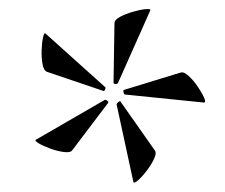

<svg xmlns="http://www.w3.org/2000/svg" viewBox="-20 -708 488 416"><path d="M136.8 -382.8Q133 -376.8 118.8 -378.6Q104.6 -380.4 89.1 -386Q73.6 -391.6 63.8 -397.5Q54 -403.4 58 -405.4L206 -491Q208 -493 212 -490.1Q216 -487.2 214.2 -485ZM269 -313.8 232.8 -481Q231.8 -483 235.9 -486.5Q240 -490 241 -488L315.4 -382.2Q319.8 -376.4 313.7 -363.6Q307.6 -350.8 297.5 -337.6Q287.4 -324.4 278.7 -317Q270 -309.6 269 -313.8ZM204 -511 81.8 -552.4Q74.8 -555 72.2 -568.8Q69.6 -582.6 70.2 -599.5Q70.8 -616.4 73.3 -627.3Q75.8 -638.2 78.8 -635.2L207 -520Q209.8 -519 207.9 -514.5Q206 -510 204 -511ZM421.8 -485.8 250.8 -503.2Q248.8 -503.2 247.7 -507.6Q246.6 -512 248 -513L371.4 -550.8Q378.4 -553 388.9 -543.3Q399.4 -533.6 408.6 -520.1Q417.8 -506.6 422.3 -496.2Q426.8 -485.8 421.8 -485.8ZM226 -529 228 -657Q227.8 -665 240.1 -671.5Q252.4 -678 268.4 -682.6Q284.4 -687.2 295.9 -688.2Q307.4 -689.2 305.4 -685L236 -529Q235 -526 230.5 -526Q226 -526 226 -529Z"/></svg>

Font: Cormorant Infant Light
Style: Regular
Weight: 300
Designer: Christian Thalmann (Catharsis Fonts)
Foundry: Catharsis Fonts
Version: Version 4.001